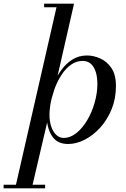

<svg xmlns="http://www.w3.org/2000/svg" viewBox="-92 -770 685 1040"><path d="M-10 250 214 -730.5H147V-750H309L205 -294L182.5 -219L175.5 -158.5L80 250ZM-72.5 250V230.5H152.5V250ZM253 -23Q289.5 -23 322.5 -49.8Q355.5 -76.5 381 -120Q406.5 -163.5 421 -215Q435.5 -266.5 435.5 -316Q435.5 -372.5 415 -406.2Q394.5 -440 355.5 -440Q322 -440 294 -420.5Q266 -401 244.2 -369Q222.5 -337 207.2 -298.2Q192 -259.5 184 -220.2Q176 -181 176 -148.5Q176 -112 185.8 -83.8Q195.5 -55.5 212.8 -39.2Q230 -23 253 -23ZM277 10Q216.5 10 188.5 -34.8Q160.5 -79.5 160.5 -148.5Q160.5 -181 169 -223Q177.5 -265 194.8 -308Q212 -351 238 -387.8Q264 -424.5 299.2 -447Q334.5 -469.5 379 -469.5Q414 -469.5 450.2 -453.8Q486.5 -438 511.2 -402Q536 -366 536 -304Q536 -236 512.8 -178.8Q489.5 -121.5 451.2 -79.2Q413 -37 367.2 -13.5Q321.5 10 277 10Z"/></svg>

Font: Bodoni Moda SC 11pt
Style: Italic
Weight: 400
Italic angle: -13°
Version: Version 2.005